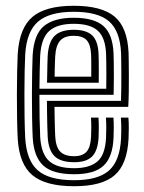

<svg xmlns="http://www.w3.org/2000/svg" viewBox="-20 -629 495 658"><path d="M234.2 9.2Q136.4 9.2 91.2 -28.5Q45.9 -66.2 40.7 -154.1Q39.2 -183.7 38.5 -223.5Q37.8 -263.4 37.9 -305.4Q38 -347.4 38.8 -384.1Q39.6 -420.9 40.7 -444.1Q46.4 -533.3 91.5 -571.3Q136.5 -609.2 232.6 -609.2Q327.7 -609.2 372.1 -572.6Q416.5 -536 420.6 -448.8Q420.9 -441.1 421.2 -419.6Q421.4 -398.1 421.6 -369.8Q421.7 -341.6 421.3 -313Q420.9 -284.4 419.5 -262.7H166.8Q167 -242.3 167.3 -224.6Q167.5 -206.9 168.1 -191.5Q168.6 -176.2 169.2 -162.3Q171.1 -125.5 186.3 -109.6Q201.4 -93.7 234.2 -93.7Q262.8 -93.7 276.5 -108.9Q290.3 -124.2 292.1 -160.3Q292.7 -174.3 292.9 -191.9Q293 -209.4 291.7 -226H317.5Q318.7 -209.4 318.6 -190.9Q318.4 -172.5 317.9 -159.2Q315.6 -113.1 296 -93.1Q276.4 -73.1 234.2 -73.1Q188.4 -73.1 167.2 -93.5Q146 -113.9 143.4 -160.8Q142.6 -178.3 142.1 -198.3Q141.5 -218.3 141.3 -239.9Q141 -261.4 140.8 -283.4H394.7Q395.6 -306.8 395.7 -332.5Q395.9 -358.2 395.8 -381.7Q395.7 -405.3 395.4 -422.8Q395.2 -440.4 394.9 -447.5Q391.3 -523.2 353.6 -555.9Q316 -588.6 232.6 -588.6Q149.7 -588.6 110.5 -555Q71.2 -521.3 66.4 -442.6Q65.3 -421.6 64.5 -385.8Q63.8 -350 63.7 -308.1Q63.6 -266.3 64.2 -226.1Q64.9 -185.9 66.4 -156.2Q70.8 -79.4 109.3 -45.4Q147.8 -11.4 234.2 -11.4Q316.3 -11.4 353.7 -44.8Q391.1 -78.2 394.9 -155.4Q395.4 -165.7 395.6 -178.1Q395.8 -190.5 395.5 -203Q395.2 -215.5 394.2 -226H420Q421.5 -210.2 421.4 -190.7Q421.4 -171.2 420.6 -154.4Q416.4 -66.7 373.1 -28.7Q329.8 9.2 234.2 9.2ZM234.2 -31.9Q160.3 -31.9 128.1 -61.9Q95.8 -91.8 92.1 -157.5Q90.7 -185.9 90 -225.3Q89.4 -264.6 89.4 -306.1Q89.5 -347.6 90.2 -383.3Q90.8 -419 91.9 -440.2Q96.4 -511.9 130.9 -540Q165.4 -568.1 232.6 -568.1Q302 -568.1 334 -540.2Q366.1 -512.4 369.1 -446.9Q369.6 -438.4 369.9 -415.4Q370.2 -392.5 370.2 -362.8Q370.1 -333.1 369.4 -304.1H115.1Q115.1 -262.3 115.7 -224.4Q116.4 -186.4 117.7 -160Q121.1 -102 148.2 -77.3Q175.3 -52.6 234.2 -52.6Q286.4 -52.6 313.5 -75.3Q340.5 -98 343.4 -156.7Q344.2 -172.1 344.2 -190.2Q344.3 -208.4 343 -226H368.8Q370 -209 369.9 -190.9Q369.9 -172.7 369.1 -156.1Q366 -89.8 334.6 -60.9Q303.3 -31.9 234.2 -31.9ZM115.2 -324.8H344.1Q344.6 -350.1 344.5 -374.5Q344.5 -398.9 344.2 -418Q343.9 -437.2 343.4 -446.1Q341 -500.2 315.1 -523.8Q289.1 -547.4 232.6 -547.4Q176.3 -547.4 148.8 -522.9Q121.3 -498.4 117.7 -438.6Q116.7 -420 116.1 -389Q115.5 -358 115.2 -324.8ZM141.2 -345.5Q141.4 -357.6 141.8 -375.4Q142.1 -393.2 142.5 -410.4Q143 -427.5 143.4 -437.3Q146.4 -486.5 167.8 -506.7Q189.2 -526.9 232.6 -526.9Q275.6 -526.9 295.7 -507.9Q315.7 -488.9 317.7 -445.6Q318.2 -437.2 318.4 -421.1Q318.5 -405 318.6 -385.3Q318.7 -365.5 318.4 -345.5ZM167.1 -366.2H292.7Q292.9 -382.6 292.8 -398.6Q292.7 -414.6 292.6 -426.8Q292.4 -439 292.1 -443.2Q290.6 -476.5 276.9 -491.4Q263.2 -506.3 232.6 -506.3Q200.8 -506.3 186.1 -489.6Q171.3 -472.9 169.2 -436.2Q168.8 -425.4 168.3 -414.4Q167.9 -403.3 167.6 -391.5Q167.4 -379.7 167.1 -366.2Z"/></svg>

Font: Big Shoulders Inline Text SC Thin
Style: Regular
Weight: 100
Designer: Patric King
Foundry: XO Type Co
Version: Version 2.002